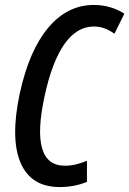

<svg xmlns="http://www.w3.org/2000/svg" viewBox="-20 -745 522 775"><path d="M221 10Q105 10 63 -88Q21 -186 60 -369Q98 -542 175 -633.5Q252 -725 359 -725Q426 -725 482 -690L442 -609Q419 -625 399 -631.5Q379 -638 359 -638Q290 -638 240 -567Q190 -496 160 -357Q99 -76 242 -76Q264 -76 287 -81.5Q310 -87 331 -96V-11Q281 10 221 10Z"/></svg>

Font: Noto Sans ExtraCondensed Medium
Style: Italic
Weight: 500
Width: 2
Italic angle: -12°
Designer: Monotype Design Team
Foundry: Monotype Imaging Inc.
Version: Version 2.013; ttfautohint (v1.8.4.7-5d5b)